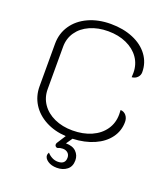

<svg xmlns="http://www.w3.org/2000/svg" viewBox="-161 -822 997 1139"><g transform="rotate(20 337.0 -253.0)"><path d="M360 9 333 48Q376 48 398 70Q420 92 420 124Q420 163 394.5 183Q369 203 331 203Q296 203 273.5 187.5Q251 172 251 152Q251 145 257 134Q270 149 287.5 158Q305 167 324 167Q371 167 371 125Q371 106 358.5 95Q346 84 327 84Q320 84 312 85.5Q304 87 298 90Q297 91 293 91Q288 91 283 86.5Q278 82 278 75Q278 70 281 64L317 8Q245 4 188.5 -26Q132 -56 101 -105.5Q70 -155 70 -217V-485Q70 -550 104.5 -601Q139 -652 201 -680.5Q263 -709 342 -709Q421 -709 483 -683Q545 -657 579.5 -610Q614 -563 614 -503Q614 -484 600.5 -470Q587 -456 565 -454Q566 -458 566 -482Q566 -535 537.5 -576Q509 -617 458 -640Q407 -663 342 -663Q278 -663 227.5 -640.5Q177 -618 149 -577.5Q121 -537 121 -485V-217Q121 -165 149 -124Q177 -83 227.5 -60Q278 -37 342 -37Q409 -37 461 -60Q513 -83 542 -125Q571 -167 571 -221Q571 -244 570 -249Q592 -248 605.5 -231.5Q619 -215 619 -191Q619 -135 586.5 -90.5Q554 -46 495 -20Q436 6 360 9Z"/></g></svg>

Font: K2D Thin
Style: Regular
Weight: 100
Designer: Katatrad Aksorn Co.,Ltd.
Foundry: Cadson Demak Co.,Ltd.
Version: Version 1.000; ttfautohint (v1.6)